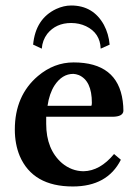

<svg xmlns="http://www.w3.org/2000/svg" viewBox="-20 -672 501 702"><path d="M348.1 -494.1Q346.2 -551.3 294.4 -576.2Q269.5 -587.9 240.2 -587.9Q184.6 -587.9 152.8 -548.3Q134.8 -524.4 132.8 -494.1L101.1 -508.8Q109.9 -603.5 185.5 -639.2Q213.4 -651.9 240.2 -651.9Q320.8 -651.9 359.9 -581.1Q377.4 -548.3 380.9 -508.8ZM153.8 -285.2H314Q315.9 -288.6 315.9 -295.9Q315.9 -377 268.1 -397.5Q257.8 -401.4 248 -401.9Q207 -401.9 179.2 -359.4Q160.2 -329.6 153.8 -285.2ZM397 -108.9 421.9 -87.9Q372.6 9.8 246.1 9.8Q100.1 9.8 52.2 -101.6Q34.2 -145 34.2 -198.2Q34.2 -322.3 118.7 -394Q177.7 -443.8 249 -443.8Q409.7 -443.8 428.7 -302.7Q431.2 -284.7 431.2 -266.1Q429.2 -245.6 392.1 -245.1H148.9V-219.2Q148.9 -126 206.5 -75.7Q241.7 -46.4 285.2 -45.9Q345.7 -46.9 397 -108.9Z"/></svg>

Font: Linux Libertine O
Style: Semibold
Weight: 700
Designer: Philipp H. Poll
Foundry: Philipp H. Poll
Version: Version 5.0.0